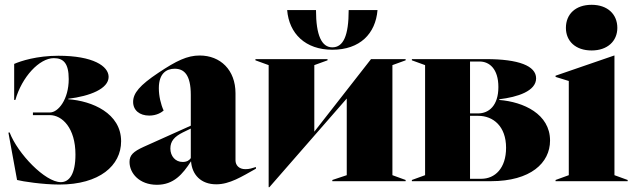

<svg xmlns="http://www.w3.org/2000/svg" viewBox="-20 -754 2645 799"><path d="M227 14C394 14 484 -65 484 -166C484 -283 363 -334 264 -341V-343C355 -354 432 -385 432 -434C432 -479 367 -522 223 -522C133 -522 66 -500 39 -488V-338H44C71 -434 144 -512 204 -512C243 -512 266 -492 266 -425C266 -340 222 -286 188 -286H117V-275H187C239 -275 294 -221 294 -111C294 -29 268 4 233 4C168 4 54 -114 20 -203L15 -202L51 -5C73 1 159 14 227 14Z M633 15C703 15 740 -29 775 -83C779 -27 816 13 880 13C936 13 986 -19 1045 -52V-59C1029 -54 1018 -50 1001 -50C975 -50 960 -66 960 -87V-366C960 -463 897 -523 811 -523C759 -523 714 -501 639 -451C561 -399 534 -366 534 -330C534 -295 561 -273 601 -273C633 -273 653 -287 661 -294C649 -320 641 -355 641 -387C641 -450 674 -468 707 -468C746 -468 774 -443 774 -359V-231L578 -143C534 -123 519 -108 519 -80C519 -33 560 15 633 15ZM689 -136C689 -166 705 -185 741 -203L774 -219V-96C768 -87 758 -80 740 -80C710 -80 689 -104 689 -136Z M1098 25H1101L1423 -344V-25L1363 -5V0H1668V-5L1613 -25V-483L1668 -503V-508H1524L1288 -206V-483L1343 -503V-508H1043V-503L1098 -483ZM1175 -712C1183 -614 1251 -547 1363 -547C1478 -547 1543 -614 1551 -712H1431C1431 -606 1409 -557 1363 -557C1319 -557 1295 -606 1295 -712Z M1694 0H2023C2188 0 2269 -76 2269 -169C2269 -280 2158 -330 2058 -338V-341C2134 -350 2211 -375 2211 -428C2211 -480 2138 -508 2003 -508H1694V-503L1749 -483V-25L1694 -5ZM1936 -10V-272H1970C2033 -272 2086 -228 2086 -139C2086 -54 2040 -10 1983 -10ZM1936 -282V-498H1976C2016 -498 2054 -468 2054 -392C2054 -315 2015 -282 1969 -282Z M2292 0H2592V-5L2537 -25V-523H2536L2292 -439V-434L2347 -417V-25L2292 -5ZM2335 -638C2335 -583 2375 -544 2442 -544C2508 -544 2549 -583 2549 -638C2549 -695 2508 -734 2442 -734C2375 -734 2335 -695 2335 -638Z"/></svg>

Font: Nyght Serif Dark
Style: Regular
Weight: 800
Designer: Maksym Kobuzan
Version: Version 0.410;Glyphs 3.1.2 (3151)